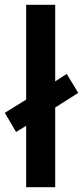

<svg xmlns="http://www.w3.org/2000/svg" viewBox="-31 -780 346 800"><path d="M78 0V-256L36 -230L-11 -310L78 -365V-760H199V-441L247 -472L295 -393L199 -332V0Z"/></svg>

Font: Noto Sans Sundanese SemiBold
Style: Regular
Weight: 600
Version: Version 2.003